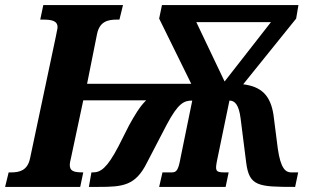

<svg xmlns="http://www.w3.org/2000/svg" viewBox="-41 -734 1221 754"><path d="M-21 0H274L286 -57C248 -57 233 -62 233 -87C233 -93 235 -103 237 -110L286 -340H533C508 -316 487 -280 466 -242L424 -159C379 -73 354 -57 324 -57H318L308 0H346C440 0 491 -4 536 -95L613 -243C659 -330 682 -339 714 -339L668 -114C659 -63 651 -57 633 -57H597L584 0H845L857 -57H839C805 -57 804 -65 811 -102L860 -339C880 -339 897 -325 904 -268L926 -94C938 -3 973 0 1115 0H1118L1130 -57H1102C1081 -57 1061 -72 1050 -150L1033 -283C1021 -361 984 -394 914 -403L1122 -661L1131 -714H595L584 -661L710 -405H301L340 -600C350 -650 383 -657 418 -657H428L442 -714H129L117 -657H127C161 -657 185 -653 185 -627C185 -621 182 -612 178 -589L77 -112C67 -64 35 -57 3 -57H-7ZM841 -414 730 -647H1023Z"/></svg>

Font: Noto Serif ExtraCondensed Black
Style: Italic
Weight: 900
Width: 2
Italic angle: -12°
Designer: Monotype Design Team
Foundry: Monotype Imaging Inc.
Version: Version 2.014